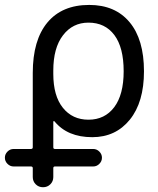

<svg xmlns="http://www.w3.org/2000/svg" viewBox="-71 -578 653 794"><path d="M440.4 -283.2Q440.4 -381.8 401.9 -433.1Q363.3 -484.4 294.9 -484.4Q229.5 -484.4 189.5 -432.1Q149.4 -379.9 149.4 -286.1V-272.5Q149.4 -181.6 189 -132.3Q228.5 -83 294.9 -83Q362.3 -83 401.4 -134.8Q440.4 -186.5 440.4 -283.2ZM-14.6 110.4Q-29.3 110.4 -40 99.6Q-50.8 88.9 -50.8 74.2Q-50.8 59.6 -40 48.8Q-29.3 38.1 -14.6 38.1H56.6Q64.5 38.1 64.5 31.2V-276.4Q64.5 -412.1 125 -484.9Q185.5 -557.6 297.9 -557.6Q405.3 -557.6 464.8 -486.3Q524.4 -415 524.4 -283.2Q524.4 -155.3 465.8 -83Q407.2 -10.7 310.5 -10.7Q208 -10.7 154.3 -76.2Q152.3 -78.1 150.9 -77.1Q149.4 -76.2 149.4 -74.2V31.2Q149.4 38.1 156.2 38.1H314.5Q329.1 38.1 339.8 48.8Q350.6 59.6 350.6 74.2Q350.6 88.9 339.8 99.6Q329.1 110.4 314.5 110.4H156.2Q149.4 110.4 149.4 117.2V154.3Q149.4 171.9 137.2 184.1Q125 196.3 106.9 196.3Q88.9 196.3 76.7 184.1Q64.5 171.9 64.5 154.3V117.2Q64.5 110.4 56.6 110.4Z"/></svg>

Font: Gen Jyuu Gothic Regular
Style: Regular
Weight: 400
Designer: [Source Han Sans]
Ryoko NISHIZUKA  (kana & ideographs); Paul D. Hunt (Latin, Greek & Cyrillic); Wenlong ZHANG  (bopomofo
Version: Version 1.002.20150607